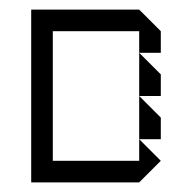

<svg xmlns="http://www.w3.org/2000/svg" viewBox="-20 -605 363 400"><path d="M270 -405V-495L315 -450V-405ZM270 -315V-405L315 -360V-315ZM45 -225V-585H270L315 -540V-495H270V-540H90V-270H270V-315L315 -270L270 -225Z"/></svg>

Font: Rubik Iso
Style: Regular
Weight: 400
Designer: Hubert and Fischer, NaN
Foundry: Hubert and Fischer, NaN
Version: Version 2.200